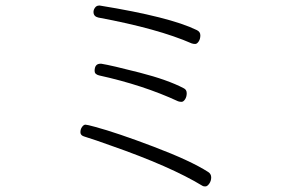

<svg xmlns="http://www.w3.org/2000/svg" viewBox="-20 -677 1040 690"><path d="M339 -657Q591 -616 687 -569Q700 -563 700 -550Q700 -537 694 -528Q688 -519 681.5 -519Q675 -519 669 -521Q548 -574 333 -614Q316 -618 316 -634Q316 -642 321.5 -649.5Q327 -657 336 -657ZM344 -448Q381 -442 482 -416Q583 -390 640 -360Q651 -355 651 -342Q651 -329 645 -320Q639 -311 632.5 -311Q626 -311 620 -313Q495 -371 336 -406Q320 -410 320 -422Q320 -448 341 -448ZM708 -9Q593 -79 378 -154Q323 -174 284 -186Q269 -190 269 -201.5Q269 -213 275 -221Q281 -229 287 -229Q293 -229 322 -221Q400 -200 533 -149.5Q666 -99 728 -59Q739 -52 739 -39.5Q739 -27 732 -17Q725 -7 718 -7Q711 -7 708 -9Z"/></svg>

Font: LXGW WenKai Light
Style: Regular
Weight: 300
Designer: LXGW / Fontworks Inc.
Foundry: LXGW / Fontworks Inc.
Version: Version 1.501; October 10, 2024